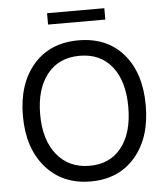

<svg xmlns="http://www.w3.org/2000/svg" viewBox="-57 -884 814 942"><g transform="rotate(-5 350.0 -412.5)"><path d="M492 -777H210V-833H492ZM350.5 -611Q248 -611 190.5 -538.5Q133 -466 133 -340.5Q133 -215 192.5 -142Q252 -69 353 -69Q454 -69 510.5 -141Q567 -213 567 -340Q567 -467 510 -539Q453 -611 350.5 -611ZM351.5 -687Q492 -687 572.5 -593.5Q653 -500 653 -340.5Q653 -181 571.5 -86.5Q490 8 352 8Q214 8 131 -87Q48 -182 48 -340.5Q48 -499 129.5 -593Q211 -687 351.5 -687Z"/></g></svg>

Font: Hind Mysuru
Style: Regular
Weight: 400
Designer: Manushi Parikh, Hitesh Malaviya
Foundry: Indian Type Foundry
Version: Version 0.703;PS 1.0;hotconv 1.0.86;makeotf.lib2.5.63406